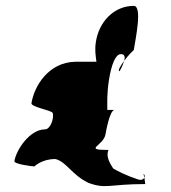

<svg xmlns="http://www.w3.org/2000/svg" viewBox="-20 -692 582 653"><path d="M29 -144C27 -134 89 -126 97 -126C97 -126 123 -152 169 -151C207 -141 223 -98 281 -70C341 -48 351 -66 474 -66L471 -88C468 -82 460 -77 446 -83C412 -94 378 -111 365 -119C359 -130 338 -156 349 -182C260 -182 333 -196 339 -236C339 -236 352 -316 369 -318H345C345 -343 343 -372 351 -423C359 -472 373 -508 391 -508C405 -508 406 -497 402 -485C415 -503 435 -522 435 -522C441 -560 465 -672 435 -672C366 -672 316 -616 306 -549C302 -522 305 -504 308 -482H236C144 -480 96 -398 87 -341C85 -328 155 -317 159 -308C165 -292 152 -252 133 -252C81 -252 35 -182 29 -144ZM387 -450C387 -450 398 -469 402 -485C389 -467 379 -450 387 -450ZM468 -100 471 -88C474 -93 471 -100 468 -100Z"/></svg>

Font: Ampere
Style: SuCndIta
Weight: 400
Version: Version 1